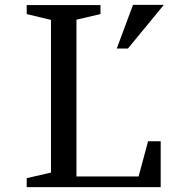

<svg xmlns="http://www.w3.org/2000/svg" viewBox="-20 -771 742 791"><path d="M507 -571H461L528 -751H655ZM90 -750H394V-713L295 -690V-44H551L590 -189H642V0H90V-37L190 -60V-689L90 -713Z"/></svg>

Font: Ledger
Style: Regular
Weight: 400
Designer: Denis Masharov
Foundry: Denis Masharov
Version: 1.001